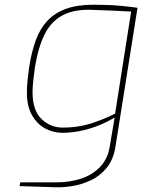

<svg xmlns="http://www.w3.org/2000/svg" viewBox="-20 -557 603 814"><path d="M218 237 63 232 66 216H222Q274 216 321.5 201Q369 186 402.5 152.5Q436 119 445 66L466 -59Q428 -36 389 -21.5Q350 -7 313.5 -0.5Q277 6 244 6Q206 6 171.5 -12.5Q137 -31 115.5 -69Q94 -107 94 -164Q94 -190 97 -218Q100 -246 104 -275Q114 -338 132 -387Q150 -436 181 -469Q212 -502 259.5 -519.5Q307 -537 377 -537Q441 -537 489.5 -532.5Q538 -528 563 -524L469 68Q460 121 432 155Q404 189 366 207Q328 225 288.5 231.5Q249 238 218 237ZM247 -16Q303 -16 353.5 -30Q404 -44 468 -75L536 -508Q496 -510 456 -512Q416 -514 375 -515Q297 -519 247 -493Q197 -467 169.5 -412Q142 -357 128 -271Q124 -241 121 -215Q118 -189 118 -166Q118 -89 156 -52.5Q194 -16 247 -16Z"/></svg>

Font: Exo Thin Thin
Style: Italic
Weight: 250
Italic angle: -9°
Version: Version 2.000